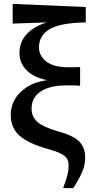

<svg xmlns="http://www.w3.org/2000/svg" viewBox="-20 -760 498 985"><path d="M304 205Q316 173 324 145Q332 117 332 89Q332 67 323 53Q314 39 291 27.5Q268 16 225 4Q130 -22 82.5 -62Q35 -102 35 -172Q35 -211 54.5 -247.5Q74 -284 115 -311.5Q156 -339 221 -349Q152 -363 116 -400Q80 -437 80 -488Q80 -545 117 -585Q154 -625 220 -645L45 -639V-740L420 -724V-645Q290 -643 235 -610.5Q180 -578 180 -517Q180 -474 217.5 -444.5Q255 -415 329 -415Q343 -415 359 -415Q375 -415 391 -416V-320Q369 -322 352 -322Q335 -322 321 -322Q236 -322 189 -291Q142 -260 142 -203Q142 -160 173 -133.5Q204 -107 275 -87Q357 -65 387 -33.5Q417 -2 417 47Q417 87 401.5 122.5Q386 158 356 205Z"/></svg>

Font: Source Serif 4 Semibold
Style: Regular
Weight: 600
Designer: Frank Grießhammer
Foundry: Adobe
Version: Version 4.005;hotconv 1.1.0;makeotfexe 2.6.0